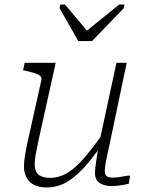

<svg xmlns="http://www.w3.org/2000/svg" viewBox="-20 -812 629 841"><path d="M323 -632H383L522 -776L525 -792H502L340 -661H375L265 -792H244L241 -776ZM147 -189Q140 -157 136 -134Q132 -111 132 -92Q132 -73 139 -59.5Q146 -46 161.5 -39.5Q177 -33 200 -33Q241 -33 278 -56.5Q315 -80 352.5 -124.5Q390 -169 433 -230L443 -203Q402 -141 361.5 -93Q321 -45 278 -18Q235 9 185 9Q134 9 109.5 -16.5Q85 -42 85 -83Q85 -104 89.5 -131.5Q94 -159 101 -191L161 -460Q164 -472 156.5 -479Q149 -486 132.5 -491.5Q116 -497 91 -502L81 -504L88 -537H224ZM463 -194Q455 -158 449.5 -132Q444 -106 441.5 -89Q439 -72 439 -63Q439 -47 447.5 -40.5Q456 -34 472 -34Q496 -34 516 -38.5Q536 -43 550 -43L544 -7Q534 -5 521.5 -2.5Q509 0 495 1.5Q481 3 468 3Q437 3 416.5 -10.5Q396 -24 396 -55Q396 -64 398 -81Q400 -98 403.5 -121.5Q407 -145 412 -175L413 -179L490 -537H535Z"/></svg>

Font: Roboto Serif 20pt Thin
Style: Italic
Weight: 250
Italic angle: -10°
Version: Version 1.007